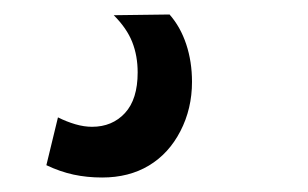

<svg xmlns="http://www.w3.org/2000/svg" viewBox="-20 -25 425 265"><path d="M44 203 60 137Q72 143 84 146.5Q96 150 107 150Q135 150 152.5 131Q170 112 170 75Q170 52 162.5 33Q155 14 137 -4L214 -5Q229 12 237 36Q245 60 245 88Q245 125 229 156Q213 187 185.5 203.5Q158 220 121 220Q100 220 81.5 216Q63 212 44 203Z"/></svg>

Font: Georama ExtraCondensed Thin Medium
Style: Italic
Weight: 500
Italic angle: -9°
Version: Version 1.001